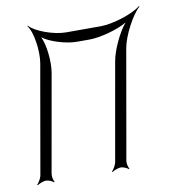

<svg xmlns="http://www.w3.org/2000/svg" viewBox="-72 -665 668 741"><g transform="rotate(-10 261.5 -294.5)"><path d="M84 -599C105 -574 116 -497 108 -450L33 -22C31 -12 21 4 15 10L17 12C24 7 41 0 51 0C61 0 76 7 81 12L83 10C79 4 75 -12 77 -22L145 -407C152 -449 145 -516 129 -548C157 -526 220 -507 262 -507H311C353 -507 424 -526 460 -548C432 -516 401 -449 394 -407L326 -22C324 -12 314 4 308 10L310 12C317 7 334 0 344 0C354 0 369 7 374 12L376 10C372 4 368 -12 370 -22L445 -450C453 -497 494 -574 523 -599L521 -601C492 -576 410 -550 363 -550H226C179 -550 107 -576 86 -601Z"/></g></svg>

Font: Armata Saber
Style: RgIta
Weight: 400
Designer: Jasper
Foundry: Cannot Into Space Fonts
Version: Version 0.970